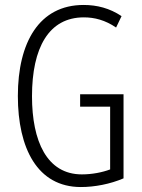

<svg xmlns="http://www.w3.org/2000/svg" viewBox="-20 -744 573 774"><path d="M303 -364V-314H424V-61C392 -49 351 -41 310 -41C169 -41 109 -175 109 -356C109 -552 177 -674 318 -674C361 -674 404 -663 448 -633L470 -679C422 -711 371 -724 317 -724C138 -724 52 -573 52 -357C52 -146 131 10 306 10C362 10 424 -2 478 -25V-364Z"/></svg>

Font: Noto Sans Georgian ExtraCondensed Light
Style: Regular
Weight: 300
Width: 2
Designer: Monotype Design Team, Akaki Razmadze
Foundry: Google LLC
Version: Version 2.005